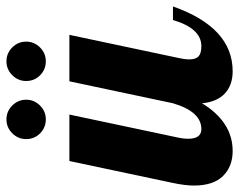

<svg xmlns="http://www.w3.org/2000/svg" viewBox="-101 -642 741 595"><g transform="rotate(-90 269.5 -344.5)"><path d="M315 -500H459L387 -160Q383 -143 383 -128Q383 -108 392.5 -99.5Q402 -91 424 -91Q479 -91 505 -179H547Q482 6 346 6Q303 6 277 -18.5Q251 -43 247 -89Q189 6 99 6Q51 6 21.5 -24Q-8 -54 -8 -114Q-8 -141 0 -179L68 -500H212L140 -160Q137 -145 137 -132Q137 -91 167 -91Q221 -91 247 -179ZM136 -634Q136 -659 154 -677Q172 -695 197 -695Q222 -695 240 -677Q258 -659 258 -634Q258 -609 240 -591Q222 -573 197 -573Q172 -573 154 -590.5Q136 -608 136 -634ZM316 -634Q316 -659 334 -677Q352 -695 377 -695Q402 -695 420 -677Q438 -659 438 -634Q438 -609 420 -591Q402 -573 377 -573Q352 -573 334 -590.5Q316 -608 316 -634Z"/></g></svg>

Font: Lobster 1.4
Style: Regular
Weight: 400
Designer: Pablo Impallari
Foundry: Pablo Impallari. www.impallari.com
Version: Version 1.4